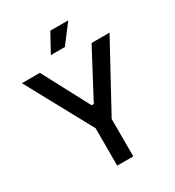

<svg xmlns="http://www.w3.org/2000/svg" viewBox="-207 -1006 1031 1129"><g transform="rotate(-30 308.5 -442.0)"><path d="M254 0V-254L11 -700H133L301 -383H316L484 -700H606L363 -254V0ZM241 -758 310 -884H432L336 -758Z"/></g></svg>

Font: Space Grotesk Medium
Style: Regular
Weight: 500
Designer: Florian Karsten
Foundry: Florian Karsten
Version: Version 2.000